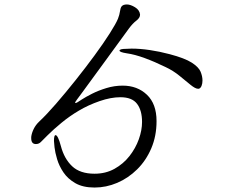

<svg xmlns="http://www.w3.org/2000/svg" viewBox="-20 -796 1040 861"><path d="M120 -182Q122 -199 131 -217.5Q140 -236 156 -251Q189 -282 231.5 -331Q274 -380 319 -436.5Q364 -493 404 -547.5Q444 -602 472 -646Q500 -690 509 -712Q516 -730 518 -745Q520 -760 525 -767Q532 -776 549 -776Q565 -776 585.5 -763.5Q606 -751 608 -731V-730Q608 -716 591.5 -703.5Q575 -691 558 -668Q507 -598 450.5 -520.5Q394 -443 347 -379Q334 -361 325.5 -350Q317 -339 317 -335Q317 -334 319 -334Q324 -334 347 -350Q364 -361 392.5 -375.5Q421 -390 457 -401Q493 -412 530 -412Q596 -412 639 -371Q682 -330 682 -253Q682 -186 658.5 -131Q635 -76 595 -36.5Q555 3 505.5 24Q456 45 404 45Q352 45 318 25.5Q284 6 264.5 -23Q245 -52 236 -82.5Q227 -113 224.5 -135.5Q222 -158 222 -164Q222 -190 229 -190Q240 -190 253 -141Q268 -84 303.5 -50.5Q339 -17 404 -17Q454 -17 493.5 -39Q533 -61 560.5 -96Q588 -131 602.5 -171.5Q617 -212 617 -249Q617 -301 594.5 -330.5Q572 -360 520 -360Q477 -360 426.5 -342.5Q376 -325 334 -300Q293 -276 256 -245.5Q219 -215 194 -190Q169 -165 163 -159Q154 -150 141 -150Q120 -150 120 -176ZM868 -398Q856 -398 834.5 -415.5Q813 -433 785 -456Q757 -479 723 -495Q674 -519 629 -535.5Q584 -552 548 -557Q516 -562 516 -569Q516 -577 546 -577Q552 -577 558 -577.5Q564 -578 570 -578Q608 -578 652 -571.5Q696 -565 741 -553Q809 -535 840 -515Q871 -495 879.5 -474.5Q888 -454 888 -435Q888 -422 884 -411.5Q880 -401 872 -398Z"/></svg>

Font: Moon Stars Kai T
Style: Regular
Weight: 400
Designer: GuiWonder
Version: Version 1.101